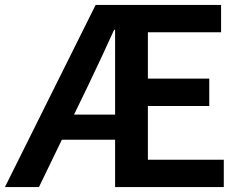

<svg xmlns="http://www.w3.org/2000/svg" viewBox="-23 -759 985 779"><path d="M-3 0 365 -739H874V-628H577V-440H826V-329H577V-111H885V0H444V-638H440Q414 -581 387.5 -524Q361 -467 335 -413L135 0ZM167 -192V-294H517V-192Z"/></svg>

Font: Noto Sans SC SemiBold
Style: Regular
Weight: 600
Designer: Ryoko NISHIZUKA 西塚涼子 (kana, bopomofo & ideographs); Paul D. Hunt (Latin, Greek & Cyrillic); Sandoll Communications 산돌커뮤니
Foundry: Adobe
Version: Version 2.004-H2;hotconv 1.0.118;makeotfexe 2.5.65603